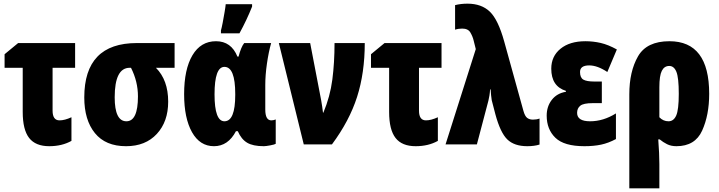

<svg xmlns="http://www.w3.org/2000/svg" viewBox="-20 -788 3923 1048"><path d="M79 -553 5 -492V-418H104V-177Q104 -80 139 -35Q174 10 249 10Q318 10 370 -19V-148Q333 -131 305 -131Q267 -131 267 -184V-418H390V-553Z M831 -418H933V-553H727Q440 -553 440 -256Q440 -133 498 -61.5Q556 10 668 10Q774 10 836 -57Q898 -124 898 -233Q898 -351 831 -418ZM688 -418H695Q733 -343 733 -262Q733 -126 670 -126Q606 -126 606 -257Q606 -418 688 -418Z M1287 -606Q1327 -679 1356 -752V-765H1212Q1211 -752 1206 -722.5Q1201 -693 1195.5 -664Q1190 -635 1186 -622V-606ZM1268 -72H1278Q1297 -28 1329 -9Q1361 10 1420 10Q1431 10 1455 5.5Q1479 1 1485 -3V-136Q1473 -131 1461 -131Q1428 -131 1428 -190V-324Q1428 -378 1437 -440.5Q1446 -503 1460 -553H1313Q1296 -532 1282 -479H1276Q1242 -563 1159 -563Q1076 -563 1030.5 -486.5Q985 -410 985 -274Q985 -143 1028 -66.5Q1071 10 1148 10Q1225 10 1268 -72ZM1151 -273Q1151 -423 1205 -423Q1264 -423 1264 -275V-270Q1264 -126 1205 -126Q1151 -126 1151 -273Z M1638 0H1792Q1887 -128 1929 -259Q1971 -390 1971 -553H1806Q1806 -446 1794 -353.5Q1782 -261 1745 -173H1743Q1741 -190 1738.5 -207Q1736 -224 1733 -241L1673 -553H1502Z M2079 -553 2005 -492V-418H2104V-177Q2104 -80 2139 -35Q2174 10 2249 10Q2318 10 2370 -19V-148Q2333 -131 2305 -131Q2267 -131 2267 -184V-418H2390V-553Z M2583 0 2646 -239Q2649 -251 2651.5 -266.5Q2654 -282 2655 -300H2658Q2659 -283 2660.5 -268.5Q2662 -254 2664 -241L2684 -164Q2711 -64 2749 -27Q2787 10 2858 10Q2897 10 2925 1V-141Q2909 -135 2889 -135Q2870 -135 2857.5 -144.5Q2845 -154 2837 -183L2732 -562Q2699 -681 2653.5 -724.5Q2608 -768 2532 -768Q2495 -768 2464 -760V-626Q2482 -632 2503 -632Q2535 -632 2547.5 -610.5Q2560 -589 2565 -568L2577 -520L2412 0Z M3224 -343Q3182 -343 3164 -353.5Q3146 -364 3146 -395Q3146 -431 3196 -431Q3241 -431 3295 -395L3347 -518Q3300 -544 3259 -553.5Q3218 -563 3175 -563Q3090 -563 3039.5 -522Q2989 -481 2989 -413Q2989 -317 3069 -292V-287Q3020 -279 2992 -243Q2964 -207 2964 -157Q2964 -82 3011.5 -36Q3059 10 3170 10Q3221 10 3261 1.5Q3301 -7 3342 -29V-169Q3273 -126 3201 -126Q3130 -126 3130 -172Q3130 -197 3147.5 -211Q3165 -225 3215 -225H3265V-343Z M3685 -276Q3685 -189 3671 -157.5Q3657 -126 3629 -126Q3600 -126 3579 -148V-312Q3579 -375 3592.5 -401.5Q3606 -428 3633 -428Q3659 -428 3672 -396Q3685 -364 3685 -276ZM3634 -563Q3510 -563 3462.5 -480.5Q3415 -398 3415 -273V240H3579V107Q3579 81 3577.5 46Q3576 11 3573 -27H3581Q3599 -12 3621 -1Q3643 10 3672 10Q3774 10 3812.5 -75Q3851 -160 3851 -276Q3851 -563 3634 -563Z"/></svg>

Font: Noto Sans Display Condensed Black
Style: Regular
Weight: 900
Width: 3
Designer: Monotype Design team
Foundry: Monotype Imaging Inc.
Version: 1.000